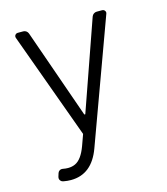

<svg xmlns="http://www.w3.org/2000/svg" viewBox="-112 -632 805 925"><g transform="rotate(-15 290.5 -169.5)"><path d="M93 202.8 87.7 201.7Q80.6 199.9 76.2 194.2Q71.7 188.6 71.7 181.5Q71.7 178.3 72.8 175.1L78.1 158Q80.3 151.3 85.8 147.2Q91.3 143.1 98 143.1Q100.9 143.1 102.3 143.5Q117.2 146.3 128.9 146.3Q149.1 146.3 165.1 138.8Q198.5 123.6 221.2 61.8L241.1 6.4L47.9 -524.5Q46.9 -527.3 46.9 -529.8Q46.9 -536.2 51.5 -540.8Q56.1 -545.5 62.5 -545.5H90.6Q98.7 -545.5 105.3 -540.7Q111.9 -535.9 114.7 -528.1L271 -82.4H275.9L432.2 -528.1Q435 -535.9 441.8 -540.7Q448.5 -545.5 456.7 -545.5H484.4Q491.1 -545.5 495.7 -540.7Q500.4 -535.9 500.4 -529.5Q500.4 -527.3 499.3 -524.5L275.6 87.4Q232.6 206 127.8 206Q109.7 206 93 202.8Z"/></g></svg>

Font: DeltaSans Light
Style: Regular
Weight: 300
Designer: Rasmus Andersson
Foundry: rsms
Version: Version 3.012